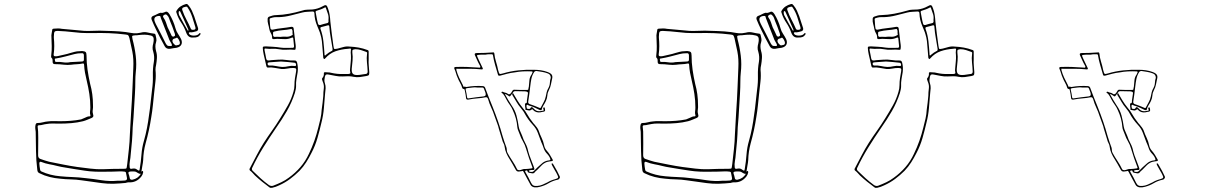

<svg xmlns="http://www.w3.org/2000/svg" viewBox="-20 -859 6040 952"><path d="M938 -673Q913 -670 903 -698Q894 -724 879 -746Q864 -768 856 -793Q855 -796 854 -799Q853 -802 855 -805Q863 -819 875 -827Q887 -835 902 -839Q907 -840 910 -837.5Q913 -835 915 -832Q925 -820 931.5 -806Q938 -792 943 -778Q948 -764 952.5 -749Q957 -734 962 -720Q965 -708 954 -704Q947 -702 938.5 -700Q930 -698 922 -699Q917 -699 916 -696Q916 -694 917 -692.5Q918 -691 919 -689Q927 -682 942.5 -682.5Q958 -683 965 -690Q967 -692 968.5 -694Q970 -696 973 -694Q976 -693 974.5 -690Q973 -687 971 -685Q963 -672 938 -673ZM937 -711Q954 -711 948 -727Q944 -739 940.5 -751Q937 -763 933 -775Q925 -799 912 -819Q908 -827 902.5 -826Q897 -825 891 -823Q879 -819 885 -806Q893 -783 904.5 -761.5Q916 -740 926 -717Q928 -711 937 -711ZM912 -706Q912 -706 912.5 -706.5Q913 -707 914 -707V-712Q904 -735 894 -757Q884 -779 874 -801Q872 -805 869 -804Q866 -803 866 -799Q865 -788 872 -777Q890 -743 912 -706ZM777 -796Q783 -794 787 -795.5Q791 -797 795 -798Q804 -803 809.5 -800Q815 -797 820 -789Q840 -756 850 -719Q854 -704 862.5 -691.5Q871 -679 878 -665Q885 -649 879 -637.5Q873 -626 855 -622Q848 -621 839.5 -620Q831 -619 823 -617Q805 -615 797 -629Q786 -649 775 -670Q764 -691 754 -712Q748 -724 742.5 -736.5Q737 -749 732 -761Q727 -775 739 -780Q750 -784 759 -789Q768 -794 777 -796ZM848 -685Q847 -693 845 -697Q840 -712 834.5 -726.5Q829 -741 823 -755Q820 -762 818 -769Q816 -776 810 -782Q805 -789 798 -787Q783 -781 791 -771Q799 -760 803 -747.5Q807 -735 811 -724Q816 -714 821 -703.5Q826 -693 831 -682Q835 -676 842 -678Q848 -680 848 -685ZM821 -631Q838 -628 830 -643Q826 -650 822 -657Q818 -664 816 -671Q806 -695 797 -719.5Q788 -744 778 -768Q777 -773 775.5 -777Q774 -781 767 -780Q736 -777 749 -748Q750 -747 750.5 -745Q751 -743 752 -741Q765 -717 777 -693Q789 -669 801 -645Q804 -639 808.5 -634.5Q813 -630 821 -631ZM681 -7Q685 -13 687 -11Q690 -10 690 -5Q688 7 681 16Q656 48 617 45Q613 45 610 46Q607 47 603 48Q574 51 544.5 52Q515 53 485 49Q460 46 435 42Q410 38 384 35Q358 31 331.5 30.5Q305 30 278 27Q252 25 226 18.5Q200 12 176 0Q166 -4 165 -16Q159 -63 158.5 -110.5Q158 -158 157 -205Q156 -213 155 -221.5Q154 -230 156 -239Q158 -249 165 -249Q179 -249 192 -252.5Q205 -256 218 -257Q233 -259 248 -258.5Q263 -258 278 -258Q304 -258 330.5 -260Q357 -262 382 -267Q391 -270 401 -275Q406 -277 411 -279.5Q416 -282 423 -282Q430 -282 428 -288Q425 -298 426.5 -307Q428 -316 428 -326Q428 -360 423 -393Q418 -426 410 -459Q405 -479 401.5 -498.5Q398 -518 397 -537Q397 -546 389 -544Q375 -541 361 -540.5Q347 -540 333 -538Q315 -536 298 -538Q274 -541 252 -541Q241 -541 241 -552Q241 -557 240.5 -563Q240 -569 235 -573Q233 -575 233.5 -578.5Q234 -582 234 -585Q237 -608 236.5 -630.5Q236 -653 235 -675Q234 -684 236 -693Q238 -702 239 -711Q239 -717 249 -717Q259 -718 268 -718Q277 -718 287 -716Q315 -714 342.5 -711Q370 -708 397 -706Q417 -705 436.5 -706Q456 -707 475 -707Q507 -706 539.5 -705Q572 -704 604 -700Q618 -698 631.5 -695.5Q645 -693 659 -694Q664 -695 668.5 -695.5Q673 -696 678 -697Q695 -702 711.5 -698Q728 -694 745 -692Q749 -692 751 -687Q753 -678 755 -668.5Q757 -659 754 -650Q750 -639 750.5 -627.5Q751 -616 754 -605Q759 -589 758 -571.5Q757 -554 754 -537Q751 -525 751 -513Q754 -483 750.5 -453.5Q747 -424 744 -395Q741 -366 738 -336.5Q735 -307 730 -278Q725 -245 718 -212.5Q711 -180 702 -148Q691 -107 690 -66Q689 -52 686 -37.5Q683 -23 681 -7ZM373 -605Q377 -605 380 -605.5Q383 -606 387 -606Q400 -605 404.5 -601Q409 -597 409 -584Q409 -549 414 -513.5Q419 -478 427 -443Q434 -418 437.5 -392Q441 -366 441 -339Q442 -327 440 -314.5Q438 -302 442 -290Q446 -279 434 -274Q424 -270 413.5 -265.5Q403 -261 392 -258Q364 -251 334.5 -248.5Q305 -246 275 -246Q259 -246 242.5 -246.5Q226 -247 210 -244Q201 -243 192 -240.5Q183 -238 174 -238Q165 -238 167 -228Q167 -223 168 -217.5Q169 -212 169 -207Q170 -177 169.5 -147.5Q169 -118 169 -89Q169 -83 171.5 -78Q174 -73 180 -71Q191 -67 202 -63.5Q213 -60 224 -57Q259 -50 294 -43Q329 -36 364 -31Q396 -27 428 -23Q460 -19 492 -20Q515 -21 537.5 -21.5Q560 -22 582 -22Q601 -22 605 -23Q609 -24 611 -47Q615 -83 619 -119.5Q623 -156 624 -193Q625 -220 627 -247Q629 -274 630 -300Q632 -332 634 -364Q636 -396 637 -427Q638 -451 639 -475Q640 -499 641 -523Q642 -543 641 -563.5Q640 -584 636 -604Q632 -620 629 -636.5Q626 -653 622 -669Q619 -680 616 -683.5Q613 -687 601 -688Q561 -693 521 -694.5Q481 -696 441 -695Q426 -695 411 -695Q396 -695 381 -696Q355 -698 329.5 -701Q304 -704 278 -705Q256 -707 251.5 -702.5Q247 -698 247 -678V-672Q249 -651 249 -630.5Q249 -610 246 -589Q245 -580 254 -580Q257 -580 260.5 -580Q264 -580 267 -581Q283 -585 298 -588Q313 -591 328 -596Q339 -599 350 -602Q361 -605 373 -605ZM665 -685Q661 -684 658 -684Q655 -684 651 -684Q638 -683 636 -681Q634 -679 637 -665Q648 -624 653 -582.5Q658 -541 653 -498Q652 -488 651.5 -478.5Q651 -469 651 -459Q651 -426 649 -393Q647 -360 645 -327Q644 -302 642 -277.5Q640 -253 638 -228Q637 -194 634.5 -160.5Q632 -127 628 -92Q627 -76 624 -60.5Q621 -45 623 -29Q624 -21 632 -22Q640 -24 647 -23.5Q654 -23 661 -17Q668 -12 670 -13Q672 -14 673 -23Q679 -58 681.5 -93Q684 -128 694 -162Q703 -194 709 -225.5Q715 -257 719 -289Q724 -321 727 -352.5Q730 -384 734 -415Q739 -450 738 -484.5Q737 -519 743 -553Q747 -578 740 -602Q736 -613 736.5 -623.5Q737 -634 740 -644Q743 -657 742 -667Q741 -680 727 -683Q711 -687 696 -687Q681 -687 665 -685ZM872 -645Q872 -654 865.5 -664Q859 -674 856 -672Q851 -669 844 -667.5Q837 -666 835 -658Q834 -651 841.5 -642Q849 -633 854 -634Q860 -635 865.5 -636.5Q871 -638 872 -645ZM329 -551Q343 -552 357 -552.5Q371 -553 385 -554Q389 -554 392.5 -555.5Q396 -557 396 -563V-584Q396 -597 384 -595Q365 -595 350 -591Q327 -585 304 -579Q281 -573 257 -569Q250 -569 252 -564Q253 -560 253 -556Q253 -552 259 -552Q276 -553 293.5 -550Q311 -547 329 -551ZM565 37Q573 37 581.5 37Q590 37 599 36Q613 35 609 20Q608 15 607 10Q606 5 605 0Q605 -7 597 -8Q583 -10 568 -9Q553 -8 539 -8Q517 -8 495 -7.5Q473 -7 450 -8Q424 -9 398.5 -13Q373 -17 347 -21Q326 -25 305 -28Q284 -31 264 -36Q245 -41 225 -44.5Q205 -48 185 -56Q175 -60 175 -48Q176 -40 176.5 -32.5Q177 -25 179 -17Q180 -11 185 -9Q207 1 230.5 7Q254 13 279 15Q310 18 340.5 19Q371 20 402 24Q443 28 483 34.5Q523 41 565 37ZM679 2Q675 4 672 2.5Q669 1 666 0Q663 -2 660 -3.5Q657 -5 654 -7Q651 -9 637 -9Q623 -9 620 -7Q617 -6 617 -3.5Q617 -1 617 1Q619 6 620.5 11.5Q622 17 623 22Q624 34 637 32Q651 29 661 22Q671 15 679 2Z M1808 -566Q1807 -550 1808.5 -534Q1810 -518 1811 -501Q1811 -490 1809 -487Q1807 -484 1796 -482Q1780 -479 1764.5 -477Q1749 -475 1734 -478Q1721 -481 1707 -481Q1693 -481 1679 -480Q1662 -479 1645 -482.5Q1628 -486 1611 -489Q1603 -491 1598 -489.5Q1593 -488 1591 -479Q1589 -470 1588.5 -462.5Q1588 -455 1591 -446Q1595 -434 1594.5 -421.5Q1594 -409 1592 -396Q1589 -360 1586 -323.5Q1583 -287 1574 -252Q1565 -213 1554 -174.5Q1543 -136 1524 -100Q1512 -76 1498 -54Q1484 -32 1465 -12Q1443 10 1418 28.5Q1393 47 1364 60Q1356 64 1347.5 67Q1339 70 1330 72Q1321 74 1316 70Q1297 56 1279 41.5Q1261 27 1244 11Q1238 5 1232.5 -1.5Q1227 -8 1220 -13Q1214 -18 1220 -27Q1237 -59 1253 -90Q1269 -121 1288 -151Q1308 -182 1329 -211.5Q1350 -241 1369 -272Q1389 -304 1407 -336Q1425 -368 1435 -404Q1440 -421 1440 -437Q1440 -454 1442.5 -471Q1445 -488 1448 -504Q1450 -515 1447.5 -518.5Q1445 -522 1434 -522Q1419 -522 1404.5 -519Q1390 -516 1375 -517Q1359 -519 1342 -522.5Q1325 -526 1308 -524Q1303 -524 1301 -530Q1297 -550 1292 -569.5Q1287 -589 1284 -608V-610Q1282 -624 1284 -626.5Q1286 -629 1299 -629Q1317 -628 1335 -627Q1353 -626 1371 -623Q1386 -621 1401.5 -621.5Q1417 -622 1432 -622Q1438 -622 1438 -630Q1437 -640 1436 -649.5Q1435 -659 1434 -669Q1433 -675 1426 -672Q1410 -665 1394.5 -665Q1379 -665 1362 -666Q1356 -667 1350 -666Q1344 -665 1338 -665Q1329 -665 1329 -671Q1330 -683 1323.5 -693.5Q1317 -704 1315 -716Q1313 -728 1309.5 -740Q1306 -752 1307 -765Q1307 -774 1316 -777Q1324 -780 1332 -782Q1340 -784 1348 -784Q1382 -785 1414 -791Q1446 -797 1477 -806Q1491 -811 1504 -811Q1517 -811 1530 -812Q1557 -815 1580 -828Q1591 -835 1596.5 -833Q1602 -831 1606 -818Q1612 -802 1614.5 -785.5Q1617 -769 1618 -752Q1621 -722 1625 -692.5Q1629 -663 1633 -633Q1635 -618 1637.5 -616.5Q1640 -615 1654 -618Q1669 -622 1683.5 -626Q1698 -630 1714 -628Q1737 -627 1759 -623Q1781 -619 1802 -611Q1808 -610 1808 -602ZM1609 -766Q1610 -780 1605 -793Q1600 -806 1596 -819Q1595 -825 1589 -821Q1580 -816 1570.5 -812.5Q1561 -809 1551 -806Q1544 -804 1545 -799Q1548 -784 1550.5 -769.5Q1553 -755 1557 -741Q1559 -734 1568 -735Q1576 -738 1584.5 -740Q1593 -742 1601 -744Q1609 -745 1609 -754Q1608 -757 1608.5 -759.5Q1609 -762 1609 -766ZM1682 -492H1704Q1711 -492 1715 -494Q1719 -496 1716 -505Q1715 -508 1715.5 -511.5Q1716 -515 1716 -519Q1717 -536 1719 -552.5Q1721 -569 1720 -585Q1719 -592 1719 -598.5Q1719 -605 1720 -612Q1722 -620 1713 -618Q1711 -618 1709 -617.5Q1707 -617 1705 -617Q1673 -615 1644 -605Q1615 -595 1592 -569Q1590 -565 1586 -567Q1585 -568 1584.5 -569.5Q1584 -571 1583 -572Q1582 -584 1581 -596.5Q1580 -609 1579 -621Q1578 -638 1576 -655Q1574 -672 1569 -688Q1566 -699 1561.5 -709.5Q1557 -720 1553 -730Q1540 -760 1539 -792Q1539 -802 1530 -802Q1517 -801 1504 -800.5Q1491 -800 1479 -797Q1451 -790 1422 -782.5Q1393 -775 1363 -774Q1356 -774 1348 -774Q1340 -774 1332 -772Q1327 -771 1321.5 -769Q1316 -767 1317 -762Q1318 -751 1318.5 -740Q1319 -729 1321 -718Q1323 -711 1332 -712Q1355 -717 1378.5 -719.5Q1402 -722 1424 -726Q1435 -727 1436 -718Q1438 -702 1440 -685Q1442 -668 1444 -651Q1445 -644 1446 -636Q1447 -628 1446 -620Q1445 -617 1445 -614.5Q1445 -612 1440 -612Q1421 -614 1401.5 -612.5Q1382 -611 1362 -615Q1346 -618 1330.5 -617Q1315 -616 1299 -618Q1289 -621 1292 -609Q1294 -599 1296 -589Q1298 -579 1300 -568Q1302 -561 1305.5 -560Q1309 -559 1313 -559Q1324 -561 1335.5 -561.5Q1347 -562 1358 -563Q1380 -565 1400.5 -561.5Q1421 -558 1442 -559Q1450 -559 1453 -549Q1459 -526 1456 -502Q1453 -485 1450 -467Q1447 -449 1448 -431Q1448 -423 1446 -414.5Q1444 -406 1442 -398Q1427 -351 1402.5 -308.5Q1378 -266 1349 -225Q1316 -177 1285.5 -128Q1255 -79 1230 -26Q1227 -19 1232 -13Q1251 6 1271.5 24.5Q1292 43 1314 59Q1324 65 1334 62Q1355 54 1375 44.5Q1395 35 1412 22Q1444 -1 1469.5 -30.5Q1495 -60 1512 -97Q1527 -128 1538.5 -160.5Q1550 -193 1558 -226Q1564 -248 1569 -270.5Q1574 -293 1575 -315Q1577 -332 1579.5 -349.5Q1582 -367 1583 -384Q1583 -402 1585.5 -419.5Q1588 -437 1580 -455Q1579 -459 1577 -464Q1575 -469 1579 -473Q1586 -481 1586 -493Q1584 -501 1592 -501Q1600 -500 1607.5 -500Q1615 -500 1622 -498Q1652 -491 1682 -492ZM1629 -614V-617Q1625 -644 1620 -671Q1615 -698 1613 -726Q1613 -736 1604 -733Q1597 -731 1589.5 -729Q1582 -727 1574 -725Q1567 -724 1569 -716Q1580 -686 1583.5 -654Q1587 -622 1589 -590Q1589 -589 1589 -587Q1589 -585 1591 -584Q1595 -584 1596 -587Q1611 -600 1626 -607Q1630 -609 1629 -614ZM1369 -676Q1385 -678 1398.5 -677Q1412 -676 1424 -682Q1426 -684 1429.5 -685Q1433 -686 1431 -690Q1430 -696 1430.5 -702.5Q1431 -709 1427 -714Q1427 -715 1425 -715.5Q1423 -716 1422 -715Q1402 -711 1382 -709.5Q1362 -708 1342 -703Q1332 -702 1334 -692V-684Q1335 -676 1343 -676Q1351 -677 1358 -676.5Q1365 -676 1369 -676ZM1750 -487Q1761 -487 1771 -489Q1781 -491 1791 -492Q1803 -492 1803 -504Q1802 -527 1799.5 -549Q1797 -571 1800 -593Q1802 -600 1795 -602Q1782 -607 1769 -611Q1756 -615 1742 -615Q1732 -614 1729 -611.5Q1726 -609 1727 -598Q1730 -578 1728 -558Q1726 -538 1724 -518Q1723 -502 1728.5 -494.5Q1734 -487 1750 -487ZM1373 -554Q1358 -553 1344 -552Q1330 -551 1316 -550Q1312 -549 1309.5 -548.5Q1307 -548 1307 -543Q1307 -534 1316 -534Q1333 -535 1348.5 -531.5Q1364 -528 1380 -527Q1395 -527 1410 -530.5Q1425 -534 1440 -532Q1442 -531 1445 -532Q1448 -533 1448 -537Q1448 -547 1440 -548Q1423 -550 1406.5 -551.5Q1390 -553 1373 -554Z M2483 -393Q2491 -378 2499.5 -364Q2508 -350 2517 -336Q2534 -312 2541 -285.5Q2548 -259 2552 -231Q2554 -219 2559.5 -208Q2565 -197 2569 -186Q2575 -167 2585 -148.5Q2595 -130 2599 -109Q2604 -90 2612 -70.5Q2620 -51 2627 -31Q2631 -21 2629 -18Q2627 -15 2614 -16Q2609 -16 2607 -15Q2603 -15 2603 -11Q2603 -9 2607 -7Q2613 -6 2618 -6.5Q2623 -7 2627 -11Q2636 -20 2645 -29Q2654 -38 2664 -46Q2672 -54 2682 -58.5Q2692 -63 2704 -64Q2710 -65 2709 -70Q2705 -83 2694 -95Q2681 -108 2676 -123.5Q2671 -139 2664 -154Q2655 -177 2647 -199.5Q2639 -222 2621 -241Q2609 -254 2599 -268Q2589 -282 2581 -297Q2577 -305 2572 -311Q2567 -317 2562 -324Q2550 -338 2540.5 -354.5Q2531 -371 2521 -387Q2517 -394 2524 -397Q2535 -378 2546 -360Q2557 -342 2571 -325Q2585 -309 2595 -291Q2605 -273 2618 -257Q2624 -248 2631 -241Q2637 -234 2642.5 -226.5Q2648 -219 2651 -211Q2657 -193 2665.5 -175.5Q2674 -158 2678 -138Q2681 -123 2691 -112Q2700 -102 2707 -90.5Q2714 -79 2720 -68Q2724 -61 2715 -60Q2710 -59 2704 -58.5Q2698 -58 2692 -56Q2676 -50 2665.5 -39Q2655 -28 2644 -17Q2635 -10 2628 -1Q2622 2 2616 0Q2614 -1 2611 -1Q2608 -1 2605 -2Q2596 -4 2596 -9Q2595 -14 2592 -14Q2589 -14 2587 -13Q2583 -12 2583.5 -10Q2584 -8 2585 -6Q2593 7 2599.5 20Q2606 33 2613 47Q2618 57 2624.5 60.5Q2631 64 2644 63Q2658 62 2670.5 56.5Q2683 51 2695 45Q2711 35 2734 29Q2745 26 2747 22Q2749 18 2744 9Q2739 -2 2731.5 -14Q2724 -26 2718 -38Q2717 -40 2716.5 -42Q2716 -44 2715 -45Q2714 -47 2717 -49Q2719 -50 2721 -47Q2723 -45 2724.5 -42.5Q2726 -40 2727 -38Q2735 -25 2742 -11.5Q2749 2 2755 15Q2759 22 2751 29Q2750 30 2748.5 31Q2747 32 2745 32Q2721 37 2701 49Q2681 61 2658 67Q2645 71 2631 70Q2617 68 2611 58Q2602 41 2593 25Q2584 9 2576 -7Q2573 -14 2566 -10H2564Q2551 -7 2545 -9.5Q2539 -12 2534 -23Q2528 -34 2521.5 -45.5Q2515 -57 2508 -68Q2498 -83 2491 -99Q2484 -115 2482 -132Q2481 -141 2476.5 -149Q2472 -157 2470 -166Q2466 -180 2461.5 -194Q2457 -208 2453 -222Q2451 -232 2447.5 -241Q2444 -250 2441 -259Q2439 -265 2436.5 -271.5Q2434 -278 2432 -284Q2425 -306 2415.5 -326Q2406 -346 2400 -368Q2398 -374 2394.5 -376Q2391 -378 2383 -376Q2369 -373 2354 -372Q2339 -371 2325 -369Q2319 -368 2313 -367Q2307 -366 2301 -365Q2292 -364 2291 -372Q2290 -381 2288.5 -390.5Q2287 -400 2285 -409Q2284 -412 2283 -415.5Q2282 -419 2276 -418Q2275 -418 2272 -423Q2268 -437 2261 -449Q2254 -461 2249 -474Q2244 -485 2241 -496Q2238 -507 2233 -518Q2229 -527 2241 -527Q2269 -528 2296 -527Q2323 -526 2350 -524Q2353 -524 2356.5 -523.5Q2360 -523 2361 -525Q2363 -529 2359 -535Q2352 -547 2346.5 -559.5Q2341 -572 2335 -585Q2330 -596 2344 -596Q2383 -596 2422 -599Q2430 -601 2431 -594Q2433 -573 2439.5 -552.5Q2446 -532 2450 -511Q2450 -510 2450.5 -509.5Q2451 -509 2451 -508Q2454 -495 2457.5 -493Q2461 -491 2474 -495Q2511 -506 2549.5 -510Q2588 -514 2627 -513Q2644 -513 2661.5 -510.5Q2679 -508 2695 -502Q2711 -496 2716 -488Q2721 -480 2717 -466Q2714 -453 2711.5 -439.5Q2709 -426 2702 -413Q2695 -400 2694 -386Q2693 -372 2687 -359Q2682 -348 2675.5 -338Q2669 -328 2666 -316Q2665 -312 2662 -312.5Q2659 -313 2655 -314Q2645 -319 2634.5 -324Q2624 -329 2612 -333Q2611 -333 2609 -334Q2607 -335 2605 -335Q2601 -336 2597.5 -338.5Q2594 -341 2592 -338Q2589 -335 2590.5 -331Q2592 -327 2592 -323Q2592 -319 2599 -319Q2602 -319 2605.5 -319Q2609 -319 2610 -323Q2615 -332 2623 -324Q2634 -311 2645 -308.5Q2656 -306 2672 -310Q2677 -311 2676 -313.5Q2675 -316 2674 -318Q2674 -320 2673.5 -322.5Q2673 -325 2676 -326Q2681 -327 2681 -324Q2681 -321 2682 -319Q2684 -311 2681.5 -308Q2679 -305 2668 -304Q2662 -302 2659 -302Q2637 -299 2623 -314Q2622 -315 2620 -317Q2618 -319 2616 -316Q2609 -310 2602 -311.5Q2595 -313 2588 -314Q2584 -314 2585 -319Q2586 -324 2584 -327Q2583 -331 2583.5 -334.5Q2584 -338 2583 -342Q2583 -343 2583.5 -344.5Q2584 -346 2584 -346Q2593 -348 2592.5 -353.5Q2592 -359 2593 -364Q2594 -371 2595 -377.5Q2596 -384 2597 -391Q2599 -399 2596.5 -402Q2594 -405 2584 -406Q2572 -406 2560 -406.5Q2548 -407 2536 -407Q2527 -407 2524 -401Q2522 -397 2518 -393Q2514 -389 2511 -384Q2507 -378 2501 -384Q2497 -386 2493 -389Q2489 -392 2483 -393ZM2405 -590Q2402 -590 2397 -589.5Q2392 -589 2387 -588H2366Q2349 -587 2346 -585.5Q2343 -584 2352 -566Q2357 -555 2362.5 -544Q2368 -533 2373 -522Q2377 -514 2367 -515Q2338 -518 2308.5 -518Q2279 -518 2249 -518Q2243 -519 2242.5 -517.5Q2242 -516 2243 -511Q2248 -492 2256.5 -474Q2265 -456 2274 -439Q2276 -436 2276.5 -432Q2277 -428 2281 -429Q2285 -430 2288 -428.5Q2291 -427 2295 -428Q2334 -435 2376 -432Q2382 -431 2385 -425Q2394 -401 2403.5 -376.5Q2413 -352 2423 -328Q2437 -293 2449.5 -257Q2462 -221 2472 -184Q2476 -170 2481 -156Q2486 -142 2491 -128Q2493 -121 2493 -114Q2493 -107 2497 -100Q2508 -80 2521 -60.5Q2534 -41 2544 -20Q2547 -15 2555 -15Q2563 -16 2570 -19Q2577 -22 2586 -21Q2593 -21 2600.5 -22Q2608 -23 2615 -24Q2621 -24 2620 -29Q2611 -52 2603 -75.5Q2595 -99 2588 -123Q2583 -141 2573 -158Q2563 -175 2557 -193Q2554 -202 2550 -210.5Q2546 -219 2545 -229Q2542 -272 2522 -314Q2516 -328 2507.5 -339.5Q2499 -351 2492 -364Q2487 -373 2482 -382.5Q2477 -392 2468 -399Q2464 -401 2467 -403Q2471 -405 2473 -404Q2480 -400 2487 -399Q2493 -398 2497.5 -394Q2502 -390 2507 -392Q2512 -394 2515 -399.5Q2518 -405 2521 -409Q2524 -415 2532 -414Q2547 -413 2562.5 -413Q2578 -413 2593 -413Q2600 -413 2600 -418Q2600 -422 2602 -428Q2604 -445 2605 -460.5Q2606 -476 2616 -490Q2618 -493 2620 -499Q2623 -505 2615 -505Q2594 -506 2573 -505Q2552 -504 2532 -500Q2513 -498 2495.5 -493.5Q2478 -489 2460 -484Q2450 -482 2449 -489Q2442 -513 2435 -537Q2428 -561 2424 -586Q2423 -590 2419 -590ZM2711 -473Q2711 -490 2696 -495Q2683 -500 2668.5 -502.5Q2654 -505 2640 -507Q2632 -507 2628 -501Q2618 -485 2614.5 -467Q2611 -449 2609 -430Q2607 -411 2604.5 -392.5Q2602 -374 2599 -355Q2598 -346 2606 -343Q2619 -339 2631 -334Q2643 -329 2655 -324Q2659 -322 2661 -325Q2668 -339 2675.5 -352Q2683 -365 2686 -380Q2688 -391 2690.5 -401.5Q2693 -412 2699 -422Q2706 -435 2706.5 -448.5Q2707 -462 2711 -473ZM2347 -425Q2334 -427 2322 -425Q2310 -423 2297 -422Q2295 -421 2291.5 -420.5Q2288 -420 2289 -414Q2291 -405 2293 -395.5Q2295 -386 2296 -376Q2297 -375 2297.5 -373Q2298 -371 2302 -371Q2321 -374 2340 -376.5Q2359 -379 2378 -381Q2386 -382 2387.5 -386.5Q2389 -391 2388 -395Q2387 -401 2384.5 -406.5Q2382 -412 2380 -418Q2378 -426 2369 -425Z M3938 -673Q3913 -670 3903 -698Q3894 -724 3879 -746Q3864 -768 3856 -793Q3855 -796 3854 -799Q3853 -802 3855 -805Q3863 -819 3875 -827Q3887 -835 3902 -839Q3907 -840 3910 -837.5Q3913 -835 3915 -832Q3925 -820 3931.5 -806Q3938 -792 3943 -778Q3948 -764 3952.5 -749Q3957 -734 3962 -720Q3965 -708 3954 -704Q3947 -702 3938.5 -700Q3930 -698 3922 -699Q3917 -699 3916 -696Q3916 -694 3917 -692.5Q3918 -691 3919 -689Q3927 -682 3942.5 -682.5Q3958 -683 3965 -690Q3967 -692 3968.5 -694Q3970 -696 3973 -694Q3976 -693 3974.5 -690Q3973 -687 3971 -685Q3963 -672 3938 -673ZM3937 -711Q3954 -711 3948 -727Q3944 -739 3940.5 -751Q3937 -763 3933 -775Q3925 -799 3912 -819Q3908 -827 3902.5 -826Q3897 -825 3891 -823Q3879 -819 3885 -806Q3893 -783 3904.5 -761.5Q3916 -740 3926 -717Q3928 -711 3937 -711ZM3912 -706Q3912 -706 3912.5 -706.5Q3913 -707 3914 -707V-712Q3904 -735 3894 -757Q3884 -779 3874 -801Q3872 -805 3869 -804Q3866 -803 3866 -799Q3865 -788 3872 -777Q3890 -743 3912 -706ZM3777 -796Q3783 -794 3787 -795.5Q3791 -797 3795 -798Q3804 -803 3809.5 -800Q3815 -797 3820 -789Q3840 -756 3850 -719Q3854 -704 3862.5 -691.5Q3871 -679 3878 -665Q3885 -649 3879 -637.5Q3873 -626 3855 -622Q3848 -621 3839.5 -620Q3831 -619 3823 -617Q3805 -615 3797 -629Q3786 -649 3775 -670Q3764 -691 3754 -712Q3748 -724 3742.5 -736.5Q3737 -749 3732 -761Q3727 -775 3739 -780Q3750 -784 3759 -789Q3768 -794 3777 -796ZM3848 -685Q3847 -693 3845 -697Q3840 -712 3834.5 -726.5Q3829 -741 3823 -755Q3820 -762 3818 -769Q3816 -776 3810 -782Q3805 -789 3798 -787Q3783 -781 3791 -771Q3799 -760 3803 -747.5Q3807 -735 3811 -724Q3816 -714 3821 -703.5Q3826 -693 3831 -682Q3835 -676 3842 -678Q3848 -680 3848 -685ZM3821 -631Q3838 -628 3830 -643Q3826 -650 3822 -657Q3818 -664 3816 -671Q3806 -695 3797 -719.5Q3788 -744 3778 -768Q3777 -773 3775.5 -777Q3774 -781 3767 -780Q3736 -777 3749 -748Q3750 -747 3750.5 -745Q3751 -743 3752 -741Q3765 -717 3777 -693Q3789 -669 3801 -645Q3804 -639 3808.5 -634.5Q3813 -630 3821 -631ZM3681 -7Q3685 -13 3687 -11Q3690 -10 3690 -5Q3688 7 3681 16Q3656 48 3617 45Q3613 45 3610 46Q3607 47 3603 48Q3574 51 3544.5 52Q3515 53 3485 49Q3460 46 3435 42Q3410 38 3384 35Q3358 31 3331.5 30.5Q3305 30 3278 27Q3252 25 3226 18.5Q3200 12 3176 0Q3166 -4 3165 -16Q3159 -63 3158.5 -110.5Q3158 -158 3157 -205Q3156 -213 3155 -221.5Q3154 -230 3156 -239Q3158 -249 3165 -249Q3179 -249 3192 -252.5Q3205 -256 3218 -257Q3233 -259 3248 -258.5Q3263 -258 3278 -258Q3304 -258 3330.5 -260Q3357 -262 3382 -267Q3391 -270 3401 -275Q3406 -277 3411 -279.5Q3416 -282 3423 -282Q3430 -282 3428 -288Q3425 -298 3426.5 -307Q3428 -316 3428 -326Q3428 -360 3423 -393Q3418 -426 3410 -459Q3405 -479 3401.5 -498.5Q3398 -518 3397 -537Q3397 -546 3389 -544Q3375 -541 3361 -540.5Q3347 -540 3333 -538Q3315 -536 3298 -538Q3274 -541 3252 -541Q3241 -541 3241 -552Q3241 -557 3240.5 -563Q3240 -569 3235 -573Q3233 -575 3233.5 -578.5Q3234 -582 3234 -585Q3237 -608 3236.5 -630.5Q3236 -653 3235 -675Q3234 -684 3236 -693Q3238 -702 3239 -711Q3239 -717 3249 -717Q3259 -718 3268 -718Q3277 -718 3287 -716Q3315 -714 3342.5 -711Q3370 -708 3397 -706Q3417 -705 3436.5 -706Q3456 -707 3475 -707Q3507 -706 3539.5 -705Q3572 -704 3604 -700Q3618 -698 3631.5 -695.5Q3645 -693 3659 -694Q3664 -695 3668.5 -695.5Q3673 -696 3678 -697Q3695 -702 3711.5 -698Q3728 -694 3745 -692Q3749 -692 3751 -687Q3753 -678 3755 -668.5Q3757 -659 3754 -650Q3750 -639 3750.5 -627.5Q3751 -616 3754 -605Q3759 -589 3758 -571.5Q3757 -554 3754 -537Q3751 -525 3751 -513Q3754 -483 3750.5 -453.5Q3747 -424 3744 -395Q3741 -366 3738 -336.5Q3735 -307 3730 -278Q3725 -245 3718 -212.5Q3711 -180 3702 -148Q3691 -107 3690 -66Q3689 -52 3686 -37.5Q3683 -23 3681 -7ZM3373 -605Q3377 -605 3380 -605.5Q3383 -606 3387 -606Q3400 -605 3404.5 -601Q3409 -597 3409 -584Q3409 -549 3414 -513.5Q3419 -478 3427 -443Q3434 -418 3437.5 -392Q3441 -366 3441 -339Q3442 -327 3440 -314.5Q3438 -302 3442 -290Q3446 -279 3434 -274Q3424 -270 3413.5 -265.5Q3403 -261 3392 -258Q3364 -251 3334.5 -248.5Q3305 -246 3275 -246Q3259 -246 3242.5 -246.5Q3226 -247 3210 -244Q3201 -243 3192 -240.5Q3183 -238 3174 -238Q3165 -238 3167 -228Q3167 -223 3168 -217.5Q3169 -212 3169 -207Q3170 -177 3169.5 -147.5Q3169 -118 3169 -89Q3169 -83 3171.5 -78Q3174 -73 3180 -71Q3191 -67 3202 -63.5Q3213 -60 3224 -57Q3259 -50 3294 -43Q3329 -36 3364 -31Q3396 -27 3428 -23Q3460 -19 3492 -20Q3515 -21 3537.5 -21.5Q3560 -22 3582 -22Q3601 -22 3605 -23Q3609 -24 3611 -47Q3615 -83 3619 -119.5Q3623 -156 3624 -193Q3625 -220 3627 -247Q3629 -274 3630 -300Q3632 -332 3634 -364Q3636 -396 3637 -427Q3638 -451 3639 -475Q3640 -499 3641 -523Q3642 -543 3641 -563.5Q3640 -584 3636 -604Q3632 -620 3629 -636.5Q3626 -653 3622 -669Q3619 -680 3616 -683.5Q3613 -687 3601 -688Q3561 -693 3521 -694.5Q3481 -696 3441 -695Q3426 -695 3411 -695Q3396 -695 3381 -696Q3355 -698 3329.5 -701Q3304 -704 3278 -705Q3256 -707 3251.5 -702.5Q3247 -698 3247 -678V-672Q3249 -651 3249 -630.5Q3249 -610 3246 -589Q3245 -580 3254 -580Q3257 -580 3260.5 -580Q3264 -580 3267 -581Q3283 -585 3298 -588Q3313 -591 3328 -596Q3339 -599 3350 -602Q3361 -605 3373 -605ZM3665 -685Q3661 -684 3658 -684Q3655 -684 3651 -684Q3638 -683 3636 -681Q3634 -679 3637 -665Q3648 -624 3653 -582.5Q3658 -541 3653 -498Q3652 -488 3651.5 -478.5Q3651 -469 3651 -459Q3651 -426 3649 -393Q3647 -360 3645 -327Q3644 -302 3642 -277.5Q3640 -253 3638 -228Q3637 -194 3634.5 -160.5Q3632 -127 3628 -92Q3627 -76 3624 -60.5Q3621 -45 3623 -29Q3624 -21 3632 -22Q3640 -24 3647 -23.5Q3654 -23 3661 -17Q3668 -12 3670 -13Q3672 -14 3673 -23Q3679 -58 3681.5 -93Q3684 -128 3694 -162Q3703 -194 3709 -225.5Q3715 -257 3719 -289Q3724 -321 3727 -352.5Q3730 -384 3734 -415Q3739 -450 3738 -484.5Q3737 -519 3743 -553Q3747 -578 3740 -602Q3736 -613 3736.5 -623.5Q3737 -634 3740 -644Q3743 -657 3742 -667Q3741 -680 3727 -683Q3711 -687 3696 -687Q3681 -687 3665 -685ZM3872 -645Q3872 -654 3865.5 -664Q3859 -674 3856 -672Q3851 -669 3844 -667.5Q3837 -666 3835 -658Q3834 -651 3841.5 -642Q3849 -633 3854 -634Q3860 -635 3865.5 -636.5Q3871 -638 3872 -645ZM3329 -551Q3343 -552 3357 -552.5Q3371 -553 3385 -554Q3389 -554 3392.5 -555.5Q3396 -557 3396 -563V-584Q3396 -597 3384 -595Q3365 -595 3350 -591Q3327 -585 3304 -579Q3281 -573 3257 -569Q3250 -569 3252 -564Q3253 -560 3253 -556Q3253 -552 3259 -552Q3276 -553 3293.5 -550Q3311 -547 3329 -551ZM3565 37Q3573 37 3581.5 37Q3590 37 3599 36Q3613 35 3609 20Q3608 15 3607 10Q3606 5 3605 0Q3605 -7 3597 -8Q3583 -10 3568 -9Q3553 -8 3539 -8Q3517 -8 3495 -7.5Q3473 -7 3450 -8Q3424 -9 3398.5 -13Q3373 -17 3347 -21Q3326 -25 3305 -28Q3284 -31 3264 -36Q3245 -41 3225 -44.5Q3205 -48 3185 -56Q3175 -60 3175 -48Q3176 -40 3176.5 -32.5Q3177 -25 3179 -17Q3180 -11 3185 -9Q3207 1 3230.5 7Q3254 13 3279 15Q3310 18 3340.5 19Q3371 20 3402 24Q3443 28 3483 34.5Q3523 41 3565 37ZM3679 2Q3675 4 3672 2.5Q3669 1 3666 0Q3663 -2 3660 -3.5Q3657 -5 3654 -7Q3651 -9 3637 -9Q3623 -9 3620 -7Q3617 -6 3617 -3.5Q3617 -1 3617 1Q3619 6 3620.5 11.5Q3622 17 3623 22Q3624 34 3637 32Q3651 29 3661 22Q3671 15 3679 2Z M4808 -566Q4807 -550 4808.5 -534Q4810 -518 4811 -501Q4811 -490 4809 -487Q4807 -484 4796 -482Q4780 -479 4764.5 -477Q4749 -475 4734 -478Q4721 -481 4707 -481Q4693 -481 4679 -480Q4662 -479 4645 -482.5Q4628 -486 4611 -489Q4603 -491 4598 -489.5Q4593 -488 4591 -479Q4589 -470 4588.5 -462.5Q4588 -455 4591 -446Q4595 -434 4594.5 -421.5Q4594 -409 4592 -396Q4589 -360 4586 -323.5Q4583 -287 4574 -252Q4565 -213 4554 -174.5Q4543 -136 4524 -100Q4512 -76 4498 -54Q4484 -32 4465 -12Q4443 10 4418 28.5Q4393 47 4364 60Q4356 64 4347.5 67Q4339 70 4330 72Q4321 74 4316 70Q4297 56 4279 41.5Q4261 27 4244 11Q4238 5 4232.5 -1.5Q4227 -8 4220 -13Q4214 -18 4220 -27Q4237 -59 4253 -90Q4269 -121 4288 -151Q4308 -182 4329 -211.5Q4350 -241 4369 -272Q4389 -304 4407 -336Q4425 -368 4435 -404Q4440 -421 4440 -437Q4440 -454 4442.5 -471Q4445 -488 4448 -504Q4450 -515 4447.5 -518.5Q4445 -522 4434 -522Q4419 -522 4404.5 -519Q4390 -516 4375 -517Q4359 -519 4342 -522.5Q4325 -526 4308 -524Q4303 -524 4301 -530Q4297 -550 4292 -569.5Q4287 -589 4284 -608V-610Q4282 -624 4284 -626.5Q4286 -629 4299 -629Q4317 -628 4335 -627Q4353 -626 4371 -623Q4386 -621 4401.5 -621.5Q4417 -622 4432 -622Q4438 -622 4438 -630Q4437 -640 4436 -649.5Q4435 -659 4434 -669Q4433 -675 4426 -672Q4410 -665 4394.5 -665Q4379 -665 4362 -666Q4356 -667 4350 -666Q4344 -665 4338 -665Q4329 -665 4329 -671Q4330 -683 4323.5 -693.5Q4317 -704 4315 -716Q4313 -728 4309.5 -740Q4306 -752 4307 -765Q4307 -774 4316 -777Q4324 -780 4332 -782Q4340 -784 4348 -784Q4382 -785 4414 -791Q4446 -797 4477 -806Q4491 -811 4504 -811Q4517 -811 4530 -812Q4557 -815 4580 -828Q4591 -835 4596.5 -833Q4602 -831 4606 -818Q4612 -802 4614.5 -785.5Q4617 -769 4618 -752Q4621 -722 4625 -692.5Q4629 -663 4633 -633Q4635 -618 4637.5 -616.5Q4640 -615 4654 -618Q4669 -622 4683.5 -626Q4698 -630 4714 -628Q4737 -627 4759 -623Q4781 -619 4802 -611Q4808 -610 4808 -602ZM4609 -766Q4610 -780 4605 -793Q4600 -806 4596 -819Q4595 -825 4589 -821Q4580 -816 4570.5 -812.5Q4561 -809 4551 -806Q4544 -804 4545 -799Q4548 -784 4550.5 -769.5Q4553 -755 4557 -741Q4559 -734 4568 -735Q4576 -738 4584.5 -740Q4593 -742 4601 -744Q4609 -745 4609 -754Q4608 -757 4608.5 -759.5Q4609 -762 4609 -766ZM4682 -492H4704Q4711 -492 4715 -494Q4719 -496 4716 -505Q4715 -508 4715.5 -511.5Q4716 -515 4716 -519Q4717 -536 4719 -552.5Q4721 -569 4720 -585Q4719 -592 4719 -598.5Q4719 -605 4720 -612Q4722 -620 4713 -618Q4711 -618 4709 -617.5Q4707 -617 4705 -617Q4673 -615 4644 -605Q4615 -595 4592 -569Q4590 -565 4586 -567Q4585 -568 4584.5 -569.5Q4584 -571 4583 -572Q4582 -584 4581 -596.5Q4580 -609 4579 -621Q4578 -638 4576 -655Q4574 -672 4569 -688Q4566 -699 4561.5 -709.5Q4557 -720 4553 -730Q4540 -760 4539 -792Q4539 -802 4530 -802Q4517 -801 4504 -800.5Q4491 -800 4479 -797Q4451 -790 4422 -782.5Q4393 -775 4363 -774Q4356 -774 4348 -774Q4340 -774 4332 -772Q4327 -771 4321.5 -769Q4316 -767 4317 -762Q4318 -751 4318.5 -740Q4319 -729 4321 -718Q4323 -711 4332 -712Q4355 -717 4378.5 -719.5Q4402 -722 4424 -726Q4435 -727 4436 -718Q4438 -702 4440 -685Q4442 -668 4444 -651Q4445 -644 4446 -636Q4447 -628 4446 -620Q4445 -617 4445 -614.5Q4445 -612 4440 -612Q4421 -614 4401.5 -612.5Q4382 -611 4362 -615Q4346 -618 4330.5 -617Q4315 -616 4299 -618Q4289 -621 4292 -609Q4294 -599 4296 -589Q4298 -579 4300 -568Q4302 -561 4305.5 -560Q4309 -559 4313 -559Q4324 -561 4335.5 -561.5Q4347 -562 4358 -563Q4380 -565 4400.5 -561.5Q4421 -558 4442 -559Q4450 -559 4453 -549Q4459 -526 4456 -502Q4453 -485 4450 -467Q4447 -449 4448 -431Q4448 -423 4446 -414.5Q4444 -406 4442 -398Q4427 -351 4402.5 -308.5Q4378 -266 4349 -225Q4316 -177 4285.5 -128Q4255 -79 4230 -26Q4227 -19 4232 -13Q4251 6 4271.5 24.5Q4292 43 4314 59Q4324 65 4334 62Q4355 54 4375 44.5Q4395 35 4412 22Q4444 -1 4469.5 -30.5Q4495 -60 4512 -97Q4527 -128 4538.5 -160.5Q4550 -193 4558 -226Q4564 -248 4569 -270.5Q4574 -293 4575 -315Q4577 -332 4579.5 -349.5Q4582 -367 4583 -384Q4583 -402 4585.5 -419.5Q4588 -437 4580 -455Q4579 -459 4577 -464Q4575 -469 4579 -473Q4586 -481 4586 -493Q4584 -501 4592 -501Q4600 -500 4607.5 -500Q4615 -500 4622 -498Q4652 -491 4682 -492ZM4629 -614V-617Q4625 -644 4620 -671Q4615 -698 4613 -726Q4613 -736 4604 -733Q4597 -731 4589.5 -729Q4582 -727 4574 -725Q4567 -724 4569 -716Q4580 -686 4583.5 -654Q4587 -622 4589 -590Q4589 -589 4589 -587Q4589 -585 4591 -584Q4595 -584 4596 -587Q4611 -600 4626 -607Q4630 -609 4629 -614ZM4369 -676Q4385 -678 4398.5 -677Q4412 -676 4424 -682Q4426 -684 4429.5 -685Q4433 -686 4431 -690Q4430 -696 4430.5 -702.5Q4431 -709 4427 -714Q4427 -715 4425 -715.5Q4423 -716 4422 -715Q4402 -711 4382 -709.5Q4362 -708 4342 -703Q4332 -702 4334 -692V-684Q4335 -676 4343 -676Q4351 -677 4358 -676.5Q4365 -676 4369 -676ZM4750 -487Q4761 -487 4771 -489Q4781 -491 4791 -492Q4803 -492 4803 -504Q4802 -527 4799.5 -549Q4797 -571 4800 -593Q4802 -600 4795 -602Q4782 -607 4769 -611Q4756 -615 4742 -615Q4732 -614 4729 -611.5Q4726 -609 4727 -598Q4730 -578 4728 -558Q4726 -538 4724 -518Q4723 -502 4728.5 -494.5Q4734 -487 4750 -487ZM4373 -554Q4358 -553 4344 -552Q4330 -551 4316 -550Q4312 -549 4309.5 -548.5Q4307 -548 4307 -543Q4307 -534 4316 -534Q4333 -535 4348.5 -531.5Q4364 -528 4380 -527Q4395 -527 4410 -530.5Q4425 -534 4440 -532Q4442 -531 4445 -532Q4448 -533 4448 -537Q4448 -547 4440 -548Q4423 -550 4406.5 -551.5Q4390 -553 4373 -554Z M5483 -393Q5491 -378 5499.5 -364Q5508 -350 5517 -336Q5534 -312 5541 -285.5Q5548 -259 5552 -231Q5554 -219 5559.5 -208Q5565 -197 5569 -186Q5575 -167 5585 -148.5Q5595 -130 5599 -109Q5604 -90 5612 -70.5Q5620 -51 5627 -31Q5631 -21 5629 -18Q5627 -15 5614 -16Q5609 -16 5607 -15Q5603 -15 5603 -11Q5603 -9 5607 -7Q5613 -6 5618 -6.5Q5623 -7 5627 -11Q5636 -20 5645 -29Q5654 -38 5664 -46Q5672 -54 5682 -58.5Q5692 -63 5704 -64Q5710 -65 5709 -70Q5705 -83 5694 -95Q5681 -108 5676 -123.5Q5671 -139 5664 -154Q5655 -177 5647 -199.5Q5639 -222 5621 -241Q5609 -254 5599 -268Q5589 -282 5581 -297Q5577 -305 5572 -311Q5567 -317 5562 -324Q5550 -338 5540.5 -354.5Q5531 -371 5521 -387Q5517 -394 5524 -397Q5535 -378 5546 -360Q5557 -342 5571 -325Q5585 -309 5595 -291Q5605 -273 5618 -257Q5624 -248 5631 -241Q5637 -234 5642.5 -226.5Q5648 -219 5651 -211Q5657 -193 5665.5 -175.5Q5674 -158 5678 -138Q5681 -123 5691 -112Q5700 -102 5707 -90.5Q5714 -79 5720 -68Q5724 -61 5715 -60Q5710 -59 5704 -58.5Q5698 -58 5692 -56Q5676 -50 5665.5 -39Q5655 -28 5644 -17Q5635 -10 5628 -1Q5622 2 5616 0Q5614 -1 5611 -1Q5608 -1 5605 -2Q5596 -4 5596 -9Q5595 -14 5592 -14Q5589 -14 5587 -13Q5583 -12 5583.5 -10Q5584 -8 5585 -6Q5593 7 5599.5 20Q5606 33 5613 47Q5618 57 5624.5 60.5Q5631 64 5644 63Q5658 62 5670.5 56.5Q5683 51 5695 45Q5711 35 5734 29Q5745 26 5747 22Q5749 18 5744 9Q5739 -2 5731.5 -14Q5724 -26 5718 -38Q5717 -40 5716.5 -42Q5716 -44 5715 -45Q5714 -47 5717 -49Q5719 -50 5721 -47Q5723 -45 5724.5 -42.5Q5726 -40 5727 -38Q5735 -25 5742 -11.5Q5749 2 5755 15Q5759 22 5751 29Q5750 30 5748.5 31Q5747 32 5745 32Q5721 37 5701 49Q5681 61 5658 67Q5645 71 5631 70Q5617 68 5611 58Q5602 41 5593 25Q5584 9 5576 -7Q5573 -14 5566 -10H5564Q5551 -7 5545 -9.5Q5539 -12 5534 -23Q5528 -34 5521.5 -45.5Q5515 -57 5508 -68Q5498 -83 5491 -99Q5484 -115 5482 -132Q5481 -141 5476.5 -149Q5472 -157 5470 -166Q5466 -180 5461.5 -194Q5457 -208 5453 -222Q5451 -232 5447.5 -241Q5444 -250 5441 -259Q5439 -265 5436.5 -271.5Q5434 -278 5432 -284Q5425 -306 5415.5 -326Q5406 -346 5400 -368Q5398 -374 5394.5 -376Q5391 -378 5383 -376Q5369 -373 5354 -372Q5339 -371 5325 -369Q5319 -368 5313 -367Q5307 -366 5301 -365Q5292 -364 5291 -372Q5290 -381 5288.5 -390.5Q5287 -400 5285 -409Q5284 -412 5283 -415.5Q5282 -419 5276 -418Q5275 -418 5272 -423Q5268 -437 5261 -449Q5254 -461 5249 -474Q5244 -485 5241 -496Q5238 -507 5233 -518Q5229 -527 5241 -527Q5269 -528 5296 -527Q5323 -526 5350 -524Q5353 -524 5356.5 -523.5Q5360 -523 5361 -525Q5363 -529 5359 -535Q5352 -547 5346.5 -559.5Q5341 -572 5335 -585Q5330 -596 5344 -596Q5383 -596 5422 -599Q5430 -601 5431 -594Q5433 -573 5439.5 -552.5Q5446 -532 5450 -511Q5450 -510 5450.5 -509.5Q5451 -509 5451 -508Q5454 -495 5457.5 -493Q5461 -491 5474 -495Q5511 -506 5549.5 -510Q5588 -514 5627 -513Q5644 -513 5661.5 -510.5Q5679 -508 5695 -502Q5711 -496 5716 -488Q5721 -480 5717 -466Q5714 -453 5711.5 -439.5Q5709 -426 5702 -413Q5695 -400 5694 -386Q5693 -372 5687 -359Q5682 -348 5675.5 -338Q5669 -328 5666 -316Q5665 -312 5662 -312.5Q5659 -313 5655 -314Q5645 -319 5634.5 -324Q5624 -329 5612 -333Q5611 -333 5609 -334Q5607 -335 5605 -335Q5601 -336 5597.5 -338.5Q5594 -341 5592 -338Q5589 -335 5590.5 -331Q5592 -327 5592 -323Q5592 -319 5599 -319Q5602 -319 5605.5 -319Q5609 -319 5610 -323Q5615 -332 5623 -324Q5634 -311 5645 -308.5Q5656 -306 5672 -310Q5677 -311 5676 -313.5Q5675 -316 5674 -318Q5674 -320 5673.5 -322.5Q5673 -325 5676 -326Q5681 -327 5681 -324Q5681 -321 5682 -319Q5684 -311 5681.5 -308Q5679 -305 5668 -304Q5662 -302 5659 -302Q5637 -299 5623 -314Q5622 -315 5620 -317Q5618 -319 5616 -316Q5609 -310 5602 -311.5Q5595 -313 5588 -314Q5584 -314 5585 -319Q5586 -324 5584 -327Q5583 -331 5583.5 -334.5Q5584 -338 5583 -342Q5583 -343 5583.5 -344.5Q5584 -346 5584 -346Q5593 -348 5592.5 -353.5Q5592 -359 5593 -364Q5594 -371 5595 -377.5Q5596 -384 5597 -391Q5599 -399 5596.5 -402Q5594 -405 5584 -406Q5572 -406 5560 -406.5Q5548 -407 5536 -407Q5527 -407 5524 -401Q5522 -397 5518 -393Q5514 -389 5511 -384Q5507 -378 5501 -384Q5497 -386 5493 -389Q5489 -392 5483 -393ZM5405 -590Q5402 -590 5397 -589.5Q5392 -589 5387 -588H5366Q5349 -587 5346 -585.5Q5343 -584 5352 -566Q5357 -555 5362.5 -544Q5368 -533 5373 -522Q5377 -514 5367 -515Q5338 -518 5308.5 -518Q5279 -518 5249 -518Q5243 -519 5242.5 -517.5Q5242 -516 5243 -511Q5248 -492 5256.5 -474Q5265 -456 5274 -439Q5276 -436 5276.5 -432Q5277 -428 5281 -429Q5285 -430 5288 -428.5Q5291 -427 5295 -428Q5334 -435 5376 -432Q5382 -431 5385 -425Q5394 -401 5403.5 -376.5Q5413 -352 5423 -328Q5437 -293 5449.5 -257Q5462 -221 5472 -184Q5476 -170 5481 -156Q5486 -142 5491 -128Q5493 -121 5493 -114Q5493 -107 5497 -100Q5508 -80 5521 -60.5Q5534 -41 5544 -20Q5547 -15 5555 -15Q5563 -16 5570 -19Q5577 -22 5586 -21Q5593 -21 5600.5 -22Q5608 -23 5615 -24Q5621 -24 5620 -29Q5611 -52 5603 -75.5Q5595 -99 5588 -123Q5583 -141 5573 -158Q5563 -175 5557 -193Q5554 -202 5550 -210.5Q5546 -219 5545 -229Q5542 -272 5522 -314Q5516 -328 5507.5 -339.5Q5499 -351 5492 -364Q5487 -373 5482 -382.5Q5477 -392 5468 -399Q5464 -401 5467 -403Q5471 -405 5473 -404Q5480 -400 5487 -399Q5493 -398 5497.5 -394Q5502 -390 5507 -392Q5512 -394 5515 -399.5Q5518 -405 5521 -409Q5524 -415 5532 -414Q5547 -413 5562.5 -413Q5578 -413 5593 -413Q5600 -413 5600 -418Q5600 -422 5602 -428Q5604 -445 5605 -460.5Q5606 -476 5616 -490Q5618 -493 5620 -499Q5623 -505 5615 -505Q5594 -506 5573 -505Q5552 -504 5532 -500Q5513 -498 5495.5 -493.5Q5478 -489 5460 -484Q5450 -482 5449 -489Q5442 -513 5435 -537Q5428 -561 5424 -586Q5423 -590 5419 -590ZM5711 -473Q5711 -490 5696 -495Q5683 -500 5668.5 -502.5Q5654 -505 5640 -507Q5632 -507 5628 -501Q5618 -485 5614.5 -467Q5611 -449 5609 -430Q5607 -411 5604.5 -392.5Q5602 -374 5599 -355Q5598 -346 5606 -343Q5619 -339 5631 -334Q5643 -329 5655 -324Q5659 -322 5661 -325Q5668 -339 5675.5 -352Q5683 -365 5686 -380Q5688 -391 5690.5 -401.5Q5693 -412 5699 -422Q5706 -435 5706.5 -448.5Q5707 -462 5711 -473ZM5347 -425Q5334 -427 5322 -425Q5310 -423 5297 -422Q5295 -421 5291.5 -420.5Q5288 -420 5289 -414Q5291 -405 5293 -395.5Q5295 -386 5296 -376Q5297 -375 5297.5 -373Q5298 -371 5302 -371Q5321 -374 5340 -376.5Q5359 -379 5378 -381Q5386 -382 5387.5 -386.5Q5389 -391 5388 -395Q5387 -401 5384.5 -406.5Q5382 -412 5380 -418Q5378 -426 5369 -425Z"/></svg>

Font: Rock 3D
Style: Regular
Weight: 400
Version: Version 1.000